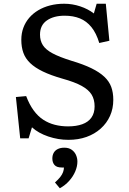

<svg xmlns="http://www.w3.org/2000/svg" viewBox="-20 -734 691 1027"><path d="M346 14Q291 14 238 -4Q185 -22 151 -53L133 6H88L65 -215L120 -220Q137 -175 160 -143.5Q183 -112 211.5 -93.5Q240 -75 273.5 -66.5Q307 -58 344 -58Q388 -58 420 -69.5Q452 -81 469 -105Q486 -129 486 -165Q486 -202 470 -228Q454 -254 417 -274.5Q380 -295 315 -313Q252 -331 209.5 -351.5Q167 -372 141.5 -396.5Q116 -421 105 -451.5Q94 -482 94 -521Q94 -556 105 -585.5Q116 -615 136 -638.5Q156 -662 184.5 -679Q213 -696 248 -705Q283 -714 323 -714Q367 -714 409 -700Q451 -686 482 -662L497 -714H546L565 -516L511 -504Q495 -557 469 -589Q443 -621 407.5 -635.5Q372 -650 326 -650Q267 -650 230.5 -624.5Q194 -599 194 -549Q194 -516 209.5 -492Q225 -468 261.5 -448.5Q298 -429 362 -409Q426 -390 469 -369Q512 -348 538 -323.5Q564 -299 575 -269Q586 -239 586 -200Q586 -153 568.5 -114Q551 -75 518.5 -46Q486 -17 442.5 -1.5Q399 14 346 14ZM300 273 274 242Q292 226 302.5 212.5Q313 199 317.5 186Q322 173 322 162H311Q283 162 271.5 148.5Q260 135 260 114Q260 96 267.5 83Q275 70 289.5 63Q304 56 324 56Q348 56 363.5 67Q379 78 386.5 95Q394 112 394 130Q394 156 382.5 183Q371 210 350 233.5Q329 257 300 273Z"/></svg>

Font: Literata Variable Black
Style: Regular
Weight: 900
Designer: Latin by Veronika Burian and Jose Scaglione. Greek by Irene Vlachou. Cyrillic by Vera Evstafieva.
Foundry: TypeTogether
Version: Version 3.021